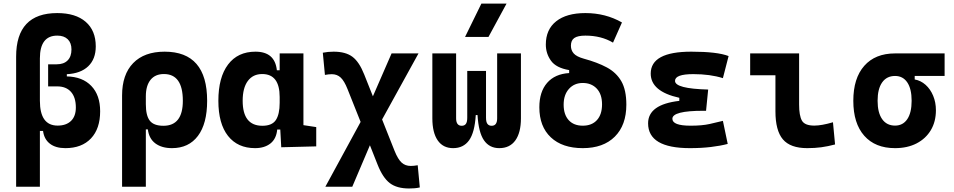

<svg xmlns="http://www.w3.org/2000/svg" viewBox="-20 -815 5313 1069"><path d="M343.8 9.8Q289.6 9.8 257.6 -15.1Q225.6 -40 219.7 -85.9H202.1V224.6H69.8V-499.5Q69.8 -742.2 298.8 -742.2Q400.9 -742.2 457 -693.6Q513.2 -645 513.2 -556.6Q513.2 -486.3 471.2 -446Q429.2 -405.8 352.1 -401.9V-389.6Q439.5 -387.7 488.5 -336.4Q537.6 -285.2 537.6 -195.3Q537.6 -98.6 486.6 -44.4Q435.5 9.8 343.8 9.8ZM202.1 -253.9Q202.1 -115.7 300.8 -115.7Q348.6 -115.7 375.5 -141.8Q402.3 -168 402.3 -216.3Q402.3 -272.9 375.2 -303.5Q348.1 -334 298.8 -334H248V-457H295.9Q335 -457 356.4 -478.5Q377.9 -500 377.9 -539.6Q377.9 -576.2 357.2 -596.4Q336.4 -616.7 298.8 -616.7Q202.1 -616.7 202.1 -489.7Z M937.5 9.8Q880.4 9.8 845 -16.6Q809.6 -43 803.2 -94.7H792V224.6H659.7V-283.2Q659.7 -399.9 721.4 -463.6Q783.2 -527.3 896.5 -527.3Q1133.3 -527.3 1133.3 -253.9Q1133.3 -126.5 1082 -58.3Q1030.8 9.8 937.5 9.8ZM792 -234.9Q792 -171.4 814 -143.1Q835.9 -114.7 890.1 -114.7Q998 -114.7 998 -253.9Q998 -402.8 892.6 -402.8Q844.2 -402.8 818.1 -370.4Q792 -337.9 792 -278.8Z M1400.4 9.8Q1303.2 9.8 1249.5 -58.3Q1195.8 -126.5 1195.8 -253.9Q1195.8 -384.3 1249.8 -455.8Q1303.7 -527.3 1402.3 -527.3Q1510.7 -527.3 1521.5 -423.8H1537.1V-517.6H1669.4V-118.2L1740.7 -107.4V0L1545.9 4.9L1540.5 -93.8H1523.4Q1518.6 -42 1485.6 -16.1Q1452.6 9.8 1400.4 9.8ZM1537.1 -242.7V-274.9Q1537.1 -402.8 1439.9 -402.8Q1388.2 -402.8 1359.6 -364Q1331.1 -325.2 1331.1 -253.9Q1331.1 -114.7 1440.9 -114.7Q1494.6 -114.7 1515.9 -146.7Q1537.1 -178.7 1537.1 -242.7Z M2257.3 234.4Q2189.5 234.4 2150.4 204.6Q2111.3 174.8 2082.5 102.1L2039.6 -6.3L1941.4 224.6H1791.5L1987.8 -136.2L1915 -318.8Q1897 -364.3 1877 -383.1Q1856.9 -401.9 1827.6 -401.9Q1810.5 -401.9 1789.1 -397.9L1777.3 -521.5Q1806.2 -527.3 1837.4 -527.3Q1904.3 -527.3 1942.1 -499Q1980 -470.7 2007.8 -400.4L2056.2 -278.8L2160.2 -517.6H2310.1L2107.4 -149.9L2177.2 25.9Q2195.8 71.8 2216.1 90.3Q2236.3 108.9 2267.1 108.9Q2273.9 108.9 2285.2 107.9Q2296.4 106.9 2305.7 105L2317.4 228.5Q2303.7 231.9 2287.8 233.2Q2272 234.4 2257.3 234.4Z M2759.8 9.8Q2704.6 9.8 2674.6 -33.9Q2644.5 -77.6 2638.7 -174.3H2628.9Q2623 -77.6 2591.8 -33.9Q2560.5 9.8 2502.9 9.8Q2446.8 9.8 2417 -33.4Q2387.2 -76.7 2387.2 -156.2V-517.6H2519.5V-156.2Q2519.5 -114.7 2550.8 -114.7Q2565.9 -114.7 2573.7 -125Q2581.5 -135.3 2581.5 -159.7V-419.9H2686V-159.7Q2686 -135.3 2694.1 -125Q2702.1 -114.7 2717.3 -114.7Q2748 -114.7 2748 -156.2V-517.6H2880.4V-156.2Q2880.4 -76.7 2849.4 -33.4Q2818.4 9.8 2759.8 9.8ZM2569.3 -609.4 2660.2 -794.9H2800.3L2699.7 -609.4Z M3224.6 9.8Q3110.8 9.8 3046.9 -50.3Q2982.9 -110.4 2982.9 -217.8Q2982.9 -303.7 3026.1 -353.5Q3069.3 -403.3 3148.9 -408.2V-424.8Q3076.2 -437 3047.6 -477.1Q3019 -517.1 3019 -566.9Q3019 -650.9 3076.7 -696.5Q3134.3 -742.2 3239.3 -742.2Q3351.6 -742.2 3442.9 -689.9L3393.1 -577.6Q3327.6 -616.7 3239.3 -616.7Q3196.8 -616.7 3177.7 -603.5Q3158.7 -590.3 3158.7 -560.5Q3158.7 -534.7 3174.6 -517.1Q3190.4 -499.5 3230.5 -488.3Q3306.2 -467.8 3358.9 -439.5Q3411.6 -411.1 3439.5 -362.5Q3467.3 -314 3467.3 -232.4Q3467.3 -118.2 3403.1 -54.2Q3338.9 9.8 3224.6 9.8ZM3224.6 -115.2Q3275.4 -115.2 3303.7 -146.5Q3332 -177.7 3332 -233.9Q3332 -290.5 3302.5 -321.8Q3272.9 -353 3224.6 -353Q3177.2 -353 3147.7 -320.1Q3118.2 -287.1 3118.2 -232.4Q3118.2 -177.2 3146.2 -146.2Q3174.3 -115.2 3224.6 -115.2Z M3821.3 9.8Q3588.4 9.8 3588.4 -128.4Q3588.4 -233.4 3762.2 -253.4V-270.5Q3603 -305.7 3603 -405.3Q3603 -527.3 3829.1 -527.3Q3973.6 -527.3 4036.6 -502.9L4004.9 -379.9Q3934.1 -402.3 3839.8 -402.3Q3738.3 -402.3 3738.3 -364.7Q3738.3 -321.3 3922.9 -316.4L3911.1 -198.2H3895.5Q3723.6 -198.2 3723.6 -153.8Q3723.6 -115.2 3825.2 -115.2Q3888.7 -115.2 3930.4 -124.5Q3972.2 -133.8 4004.9 -142.1L4031.7 -13.7Q3991.2 -2.9 3938.2 3.4Q3885.3 9.8 3821.3 9.8Z M4474.6 9.8Q4380.4 9.8 4338.9 -39.1Q4297.4 -87.9 4297.4 -195.3V-396H4156.7V-517.6H4429.2V-232.9Q4429.2 -171.4 4444.8 -143.6Q4460.4 -115.7 4513.7 -115.7Q4554.7 -115.7 4617.7 -134.3L4629.4 -10.7Q4589.4 0 4553 4.9Q4516.6 9.8 4474.6 9.8Z M4963.4 9.8Q4853 9.8 4792 -59.1Q4731 -127.9 4731 -253.9Q4731 -379.4 4792 -448.5Q4853 -517.6 4963.4 -517.6H5239.3V-392.1H5072.8V-372.6Q5106.4 -366.7 5133.3 -342.8Q5160.2 -318.8 5175.5 -282Q5190.9 -245.1 5190.9 -201.2Q5190.9 -137.7 5162.6 -90.3Q5134.3 -43 5083.3 -16.6Q5032.2 9.8 4963.4 9.8ZM4963.4 -115.7Q5007.3 -115.7 5031.5 -151.6Q5055.7 -187.5 5055.7 -253.9Q5055.7 -320.3 5031.5 -356.2Q5007.3 -392.1 4963.4 -392.1Q4917 -392.1 4891.6 -356.2Q4866.2 -320.3 4866.2 -253.9Q4866.2 -187.5 4891.6 -151.6Q4917 -115.7 4963.4 -115.7Z"/></svg>

Font: Cascadia Mono
Style: Bold
Weight: 700
Monospace: yes
Designer: Aaron Bell
Foundry: Saja Typeworks
Version: Version 2404.023; ttfautohint (v1.8.4)